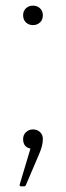

<svg xmlns="http://www.w3.org/2000/svg" viewBox="-20 -518 234 681"><path d="M55 143Q48 143 50 136L88 9Q62 4 62 -25Q62 -40 72.5 -49.5Q83 -59 97 -59Q112 -59 122 -49.5Q132 -40 132 -25Q132 -12 128.5 1Q125 14 119 28L72 138Q70 143 65 143ZM97 -429Q82 -429 72 -438.5Q62 -448 62 -464Q62 -479 72 -488.5Q82 -498 97 -498Q112 -498 122 -488.5Q132 -479 132 -464Q132 -448 122 -438.5Q112 -429 97 -429Z"/></svg>

Font: LINE Seed Sans App Thin
Style: Regular
Weight: 250
Designer: LINE VX Design & Dalton Maag Ltd & Sandoll Inc
Foundry: Dalton Maag Ltd
Version: Version 1.003